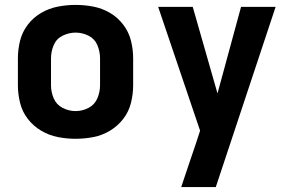

<svg xmlns="http://www.w3.org/2000/svg" viewBox="-20 -558 1192 783"><path d="M288 8Q325 8 361 1Q397 -6 428.5 -25Q460 -44 482.5 -73Q505 -102 514 -138Q523 -174 523 -210V-320Q523 -357 514 -392.5Q505 -428 482.5 -457.5Q460 -487 428.5 -505.5Q397 -524 361 -531Q325 -538 288 -538Q252 -538 216 -531Q180 -524 148 -505.5Q116 -487 93.5 -457.5Q71 -428 62 -392.5Q53 -357 53 -320V-210Q53 -174 62 -138Q71 -102 93.5 -73Q116 -44 148 -25Q180 -6 216 1Q252 8 288 8ZM719 205H860L1104 -530H963L867 -177L766 -530H625L796 -25L779 27Q764 71 749 115.5Q734 160 719 205ZM288 -105Q261 -105 235.5 -118Q210 -131 199 -157Q188 -183 188 -210V-320Q188 -348 199 -374Q210 -400 235.5 -412.5Q261 -425 288 -425Q316 -425 341 -412.5Q366 -400 377 -374Q388 -348 388 -320V-210Q388 -183 377 -157Q366 -131 341 -118Q316 -105 288 -105Z"/></svg>

Font: Iosevka Sparkle Extrabold
Style: Regular
Weight: 800
Designer: Belleve Invis
Foundry: Belleve Invis
Version: Version 4.5.0; ttfautohint (v1.8.3)